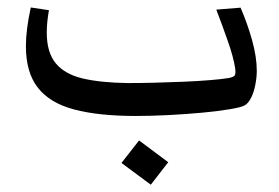

<svg xmlns="http://www.w3.org/2000/svg" viewBox="-20 -303 758 521"><path d="M348.6 11.7Q247.6 11.7 181.4 -5.9Q115.2 -23.4 82.8 -64.9Q50.3 -106.4 50.3 -177.7Q50.3 -222.2 63.5 -282.7L112.8 -275.4Q106.9 -242.2 106.9 -214.4Q106.9 -160.2 131.8 -130.6Q156.7 -101.1 205.6 -89.8Q254.4 -78.6 326.7 -77.6Q360.4 -77.6 400.4 -78.6Q440.4 -79.6 480 -81.3Q519.5 -83 551.5 -85.7Q583.5 -88.4 600.6 -91.3Q613.3 -93.8 616.7 -98.1Q620.1 -102.5 618.2 -117.2Q613.8 -147 598.6 -190.4Q583.5 -233.9 566.9 -276.9L632.8 -282.2Q651.4 -239.3 664.1 -193.8Q676.8 -148.4 676.8 -110.4Q676.8 -93.8 672.9 -73.2Q668.9 -52.7 661.6 -38.1Q653.8 -22.5 644 -17.1Q634.3 -11.7 604.5 -6.8Q573.7 -1.5 529.3 2.7Q484.9 6.8 437 9.3Q389.2 11.7 348.6 11.7ZM389.2 198.2 309.6 139.2 357.4 78.1 436.5 137.2Z"/></svg>

Font: Markazi Text Medium
Style: Regular
Weight: 500
Designer: Borna Izadpanah (Arabic designer), Fiona Ross (Arabic design director) and Florian Runge (Latin designer)
Foundry: Borna Izadpanah and Florian Runge
Version: Version 1.001